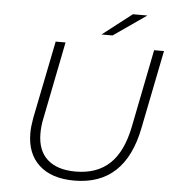

<svg xmlns="http://www.w3.org/2000/svg" viewBox="-59 -930 910 989"><g transform="rotate(5 396.5 -435.0)"><path d="M115 -219Q115 -252 123 -297L204 -700H255L175 -298Q167 -262 167 -222Q167 -134 218 -88Q269 -42 364 -42Q474 -42 540.5 -104.5Q607 -167 633 -298L713 -700H764L683 -295Q624 5 361 5Q244 5 179.5 -54Q115 -113 115 -219ZM588 -875H663L493 -757H436Z"/></g></svg>

Font: Idrija
Style: Italic
Weight: 300
Italic angle: -11.3°
Designer: Julieta Ulanovsky
Foundry: Julieta Ulanovsky
Version: Version 7.200